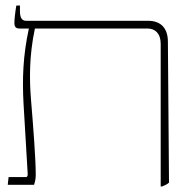

<svg xmlns="http://www.w3.org/2000/svg" viewBox="-20 -667 667 693"><path d="M8 0H103C107 -13 109 -22 109 -37C109 -92 100 -211 92 -306C86 -379 85 -466 106 -564H513C539 -564 560 -547 560 -509V6H565C575 2 584 -2 590 -8L586 -516C586 -565 561 -592 514 -592H74C59 -592 52 -603 52 -627V-647H39C35 -625 32 -597 32 -585C32 -571 36 -564 51 -564H84V-563C63 -466 60 -383 65 -292L80 -39C80 -33 79 -28 74 -28H11Z"/></svg>

Font: Noto Serif Hebrew ExtraCondensed Thin
Style: Regular
Weight: 100
Width: 2
Designer: Monotype Design Team
Foundry: Monotype Imaging Inc.
Version: Version 2.004